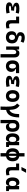

<svg xmlns="http://www.w3.org/2000/svg" viewBox="3278 -4114 1060 7657"><g transform="rotate(90 3808.5 -285.0)"><path d="M305.7 9.8C390.6 9.8 461.9 0.5 516.1 -13.7L489.3 -142.1C445.3 -130.9 394 -115.2 309.6 -115.2C241.7 -115.2 208 -127.9 208 -153.8C208 -183.6 265.1 -198.2 379.9 -198.2H395.5L407.2 -316.4C283.7 -319.8 222.7 -335.9 222.7 -364.7C222.7 -390.1 256.3 -402.3 324.2 -402.3C387.2 -402.3 441.4 -395 489.3 -379.9L521 -502.9C478 -519.5 409.7 -527.3 313.5 -527.3C162.6 -527.3 87.4 -486.8 87.4 -405.3C87.4 -338.9 140.1 -293.9 246.6 -270.5V-253.4C130.4 -239.7 72.8 -198.2 72.8 -128.4C72.8 -35.6 149.9 9.8 305.7 9.8Z M959 9.8C1014.6 9.8 1060.5 3.9 1113.8 -10.7L1102.1 -134.3C1059.1 -121.6 1027.3 -115.7 998 -115.7C926.8 -115.7 913.6 -150.9 913.6 -232.9V-517.6H641.1V-396H781.7V-195.3C781.7 -51.8 833.5 9.8 959 9.8Z M1466.8 9.8C1619.1 9.8 1709.5 -80.1 1709.5 -232.4C1709.5 -395 1623.5 -447.3 1472.7 -488.3C1418.9 -502.9 1400.9 -525.9 1400.9 -560.5C1400.9 -600.1 1424.8 -616.7 1481.4 -616.7C1541 -616.7 1591.8 -603.5 1635.3 -577.6L1685.1 -689.9C1623.5 -725.1 1556.2 -742.2 1481.4 -742.2C1341.3 -742.2 1261.2 -678.7 1261.2 -566.9C1261.2 -500.5 1294.4 -440.9 1391.1 -424.8V-408.2C1285.2 -401.9 1225.1 -332.5 1225.1 -217.8C1225.1 -74.7 1314.9 9.8 1466.8 9.8ZM1466.8 -115.2C1399.9 -115.2 1360.4 -158.7 1360.4 -232.4C1360.4 -305.2 1403.3 -353 1466.8 -353C1531.2 -353 1574.2 -309.6 1574.2 -233.9C1574.2 -159.2 1534.2 -115.2 1466.8 -115.2Z M2137.7 224.6H2270V-336.9C2270 -458 2207.5 -527.3 2098.1 -527.3C2021 -527.3 1986.3 -493.2 1976.6 -423.8H1961.9L1949.7 -517.6H1831.5V0H1963.9V-258.3C1963.9 -355.5 1997.6 -402.8 2063.5 -402.8C2110.8 -402.8 2137.7 -367.2 2137.7 -304.2Z M2619.6 9.8C2756.8 9.8 2847.2 -74.2 2847.2 -201.2C2847.2 -289.1 2796.4 -360.8 2729 -372.6V-392.1H2895.5V-517.6H2619.6C2472.2 -517.6 2387.2 -421.4 2387.2 -253.9C2387.2 -85.9 2472.2 9.8 2619.6 9.8ZM2619.6 -115.7C2557.6 -115.7 2522.5 -165.5 2522.5 -253.9C2522.5 -342.3 2557.6 -392.1 2619.6 -392.1C2678.2 -392.1 2711.9 -342.3 2711.9 -253.9C2711.9 -165.5 2678.2 -115.7 2619.6 -115.7Z M3235.4 9.8C3320.3 9.8 3391.6 0.5 3445.8 -13.7L3418.9 -142.1C3375 -130.9 3323.7 -115.2 3239.3 -115.2C3171.4 -115.2 3137.7 -127.9 3137.7 -153.8C3137.7 -183.6 3194.8 -198.2 3309.6 -198.2H3325.2L3336.9 -316.4C3213.4 -319.8 3152.3 -335.9 3152.3 -364.7C3152.3 -390.1 3186 -402.3 3253.9 -402.3C3316.9 -402.3 3371.1 -395 3418.9 -379.9L3450.7 -502.9C3407.7 -519.5 3339.4 -527.3 3243.2 -527.3C3092.3 -527.3 3017.1 -486.8 3017.1 -405.3C3017.1 -338.9 3069.8 -293.9 3176.3 -270.5V-253.4C3060.1 -239.7 3002.4 -198.2 3002.4 -128.4C3002.4 -35.6 3079.6 9.8 3235.4 9.8Z M3808.6 9.8C3957.5 9.8 4043.5 -87.9 4043.5 -258.8C4043.5 -429.7 3957.5 -527.3 3808.6 -527.3C3659.7 -527.3 3573.7 -429.7 3573.7 -258.8C3573.7 -87.9 3659.7 9.8 3808.6 9.8ZM3808.6 -115.7C3745.6 -115.7 3709 -167.5 3709 -258.8C3709 -350.6 3745.6 -401.9 3808.6 -401.9C3872.1 -401.9 3908.2 -350.6 3908.2 -258.8C3908.2 -167.5 3872.1 -115.7 3808.6 -115.7Z M4228 224.6H4360.4C4363.8 162.1 4365.2 88.4 4365.2 1.5C4563.5 -36.6 4661.6 -209 4661.6 -517.6H4529.3C4529.3 -299.8 4474.1 -171.4 4362.8 -130.4C4353 -360.8 4309.1 -451.7 4186 -537.1L4106 -435.5C4207.5 -359.4 4232.9 -272.5 4232.9 -4.9C4232.9 84.5 4231.4 160.6 4228 224.6Z M5039.1 9.8C5163.6 9.8 5234.9 -84 5234.9 -253.9C5234.9 -436.5 5156.2 -527.3 4998 -527.3C4847.2 -527.3 4761.2 -438.5 4761.2 -283.2V224.6H4893.6V-94.7H4904.8C4913.1 -25.4 4962.9 9.8 5039.1 9.8ZM4893.6 -234.9V-278.8C4893.6 -357.4 4929.7 -402.8 4994.1 -402.8C5064 -402.8 5099.6 -353.5 5099.6 -253.9C5099.6 -161.6 5062.5 -114.7 4991.7 -114.7C4919.4 -114.7 4893.6 -149.9 4893.6 -234.9Z M5502 9.8C5571.8 9.8 5618.7 -24.9 5625 -93.8H5642.1L5647.5 4.9L5842.3 0V-107.4L5771 -118.2V-517.6H5638.7V-423.8H5623C5615.7 -493.2 5576.2 -527.3 5503.9 -527.3C5372.6 -527.3 5297.4 -427.7 5297.4 -253.9C5297.4 -84 5372.1 9.8 5502 9.8ZM5638.7 -242.7C5638.7 -157.2 5613.8 -114.7 5542.5 -114.7C5470.2 -114.7 5432.6 -161.6 5432.6 -253.9C5432.6 -349.1 5472.2 -402.8 5541.5 -402.8C5606.4 -402.8 5638.7 -360.4 5638.7 -274.9Z M6086.4 224.6H6218.3V3.9C6342.8 -19 6411.6 -110.8 6411.6 -258.8C6411.6 -406.7 6342.8 -498.5 6218.3 -521.5V-732.4H6086.4V-521.5C5961.9 -498.5 5893.1 -406.7 5893.1 -258.8C5893.1 -110.8 5961.9 -19 6086.4 3.9ZM6108.9 -103.5C6056.6 -121.6 6028.3 -175.3 6028.3 -258.8C6028.3 -342.3 6056.6 -396 6108.9 -414.1ZM6195.8 -414.1C6248 -396 6276.4 -342.3 6276.4 -258.8C6276.4 -175.3 6248 -121.6 6195.8 -103.5Z M6818.4 9.8C6874 9.8 6919.9 3.9 6973.1 -10.7L6961.4 -134.3C6918.5 -121.6 6886.7 -115.7 6857.4 -115.7C6786.1 -115.7 6772.9 -150.9 6772.9 -232.9V-517.6H6500.5V-396H6641.1V-195.3C6641.1 -51.8 6692.9 9.8 6818.4 9.8ZM6639.6 -609.4H6770L6870.6 -794.9H6730.5Z M7259.8 9.8C7329.6 9.8 7376.5 -24.9 7382.8 -93.8H7399.9L7405.3 4.9L7600.1 0V-107.4L7528.8 -118.2V-517.6H7396.5V-423.8H7380.9C7373.5 -493.2 7334 -527.3 7261.7 -527.3C7130.4 -527.3 7055.2 -427.7 7055.2 -253.9C7055.2 -84 7129.9 9.8 7259.8 9.8ZM7396.5 -242.7C7396.5 -157.2 7371.6 -114.7 7300.3 -114.7C7228 -114.7 7190.4 -161.6 7190.4 -253.9C7190.4 -349.1 7230 -402.8 7299.3 -402.8C7364.3 -402.8 7396.5 -360.4 7396.5 -274.9Z"/></g></svg>

Font: Cascadia Code
Style: Bold
Weight: 700
Monospace: yes
Designer: Aaron Bell
Foundry: Saja Typeworks
Version: Version 2404.023